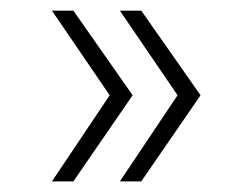

<svg xmlns="http://www.w3.org/2000/svg" viewBox="-20 -431 440 359"><path d="M77.1 -91.8 185.1 -252.9 77.1 -411.1H117.2L228 -252.9L117.2 -91.8ZM204.1 -91.8 312 -252.9 204.1 -411.1H244.1L355 -252.9L244.1 -91.8Z"/></svg>

Font: Montserrat Ultra Light
Style: Regular
Weight: 200
Designer: Julieta Ulanovsky
Foundry: Julieta Ulanovsky
Version: Version 3.001;PS 003.001;hotconv 1.0.70;makeotf.lib2.5.58329